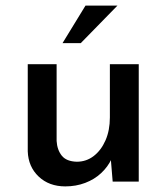

<svg xmlns="http://www.w3.org/2000/svg" viewBox="-20 -648 594 685"><path d="M213 17Q155 17 118 -18Q81 -53 79 -108V-419H182V-145Q184 -113 200.5 -92.5Q217 -72 254 -71Q288 -71 314.5 -91.5Q341 -112 356.5 -147.5Q372 -183 372 -229V-419H475V0H382L374 -97L378 -81Q365 -53 341 -30.5Q317 -8 284 4.5Q251 17 213 17ZM399 -628 268 -494H203L285 -628Z"/></svg>

Font: Josefin Sans Thin Medium
Style: Regular
Weight: 500
Version: Version 2.000